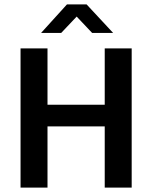

<svg xmlns="http://www.w3.org/2000/svg" viewBox="-20 -849 688 869"><path d="M73 0V-630H195V-375H454V-630H576V0H454V-277H195V0ZM283 -829H372L492 -700H397L327 -774L257 -700H166Z"/></svg>

Font: Mukta SemiBold
Style: Regular
Weight: 600
Designer: Girish Dalvi and Yashodeep Gholap
Foundry: Ek Type
Version: Version 2.538;PS 1.002;hotconv 16.6.51;makeotf.lib2.5.65220;